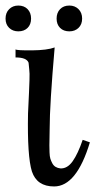

<svg xmlns="http://www.w3.org/2000/svg" viewBox="-36 -656 344 692"><path d="M214 -543Q193 -543 180.5 -555.5Q168 -568 168 -589Q168 -610 180.5 -623Q193 -636 214 -636Q234 -636 247 -623Q260 -610 260 -589Q260 -568 247 -555.5Q234 -543 214 -543ZM30 -543Q10 -543 -3 -555.5Q-16 -568 -16 -589Q-16 -610 -3 -623Q10 -636 30 -636Q51 -636 63.5 -623Q76 -610 76 -589Q76 -568 63.5 -555.5Q51 -543 30 -543ZM288 -143Q240 16 159 16Q97 16 79 -38Q62 -93 65 -247Q66 -266 68.5 -322Q71 -378 70.5 -390Q70 -402 67 -430Q60 -449 20 -449V-478Q25 -474 79.5 -474.5Q134 -475 161 -485Q143 -278 143 -192Q143 -181 142.5 -162Q142 -143 142 -132.5Q142 -122 142.5 -107Q143 -92 145.5 -84Q148 -76 152.5 -67.5Q157 -59 164.5 -54.5Q172 -50 182 -49Q207 -48 226 -75Q245 -102 262 -152Z"/></svg>

Font: GFS Artemisia
Style: Regular
Weight: 400
Designer: Takis Katsoulidis and George D. Matthiopoulos
Foundry: Takis Katsoulidis and George D. Matthiopoulos
Version: Version 1.0